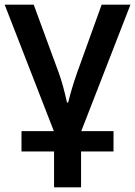

<svg xmlns="http://www.w3.org/2000/svg" viewBox="-20 -560 577 820"><path d="M327.1 0H464.8V86.9H326.2V240.2H210.9V86.9H71.8V0H210L0 -540H124L231 -249Q250 -196.3 266.1 -122.1H271Q287.1 -186.5 308.1 -246.1L414.1 -540H537.1Z"/></svg>

Font: JBL Sans
Style: Semibold
Weight: 600
Version: Version 1.10